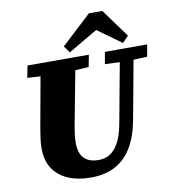

<svg xmlns="http://www.w3.org/2000/svg" viewBox="-95 -960 952 1060"><g transform="rotate(-10 381.0 -429.5)"><path d="M218 -577 78 -585 91 -652H435L422 -585L281 -577ZM328 18Q257 18 203 -5Q149 -28 118.5 -73.5Q88 -119 88 -188Q88 -212 91.5 -239.5Q95 -267 100 -295L112 -362Q121 -411 129.5 -459Q138 -507 147 -555.5Q156 -604 164 -652H360L294 -303Q288 -273 283.5 -242Q279 -211 279 -183Q279 -149 290 -123.5Q301 -98 325.5 -84Q350 -70 388 -70Q426 -70 454.5 -89Q483 -108 503 -147Q523 -186 534 -246L609 -652H686L612 -250Q595 -161 558.5 -101.5Q522 -42 465 -12Q408 18 328 18ZM615 -581 513 -585 525 -652H762L750 -585L654 -581ZM550 -877 666 -718 632 -683 457 -809H549L334 -683L307 -721L475 -877Z"/></g></svg>

Font: Source Serif 4 Black
Style: Italic
Weight: 900
Italic angle: -12°
Designer: Frank Grießhammer
Foundry: Adobe Systems Incorporated
Version: Version 4.004;hotconv 1.0.116;makeotfexe 2.5.65601